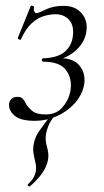

<svg xmlns="http://www.w3.org/2000/svg" viewBox="-20 -422 372 688"><path d="M110 -375Q118 -375 144 -388Q170 -401 208 -401Q250 -401 273 -374Q296 -347 289 -306Q283 -270 252 -241.5Q221 -213 174 -205L178 -213Q238 -218 263.5 -188.5Q289 -159 281 -116Q273 -79 246 -50Q219 -21 182 -5Q145 11 105 11Q52 11 30.5 -9Q9 -29 13 -53Q15 -62 22.5 -68.5Q30 -75 43 -75Q56 -75 62.5 -67Q69 -59 74 -48Q85 -32 99 -22Q113 -12 144 -12Q181 -12 203 -36.5Q225 -61 232 -94Q240 -138 217.5 -169.5Q195 -201 135 -201Q131 -201 130 -207Q129 -213 135 -213Q187 -215 212 -236.5Q237 -258 241 -292Q246 -331 227.5 -351Q209 -371 179 -371Q160 -371 137.5 -364.5Q115 -358 93.5 -338.5Q72 -319 55 -281Q54 -278 48.5 -280.5Q43 -283 44 -287L90 -400Q91 -403 97 -401Q103 -399 102 -396Q100 -386 103 -380.5Q106 -375 110 -375ZM87 246Q85 247 81 244Q77 241 80 239Q94 225 100 214.5Q106 204 108 194Q111 177 107 161Q103 145 100 127Q97 109 102 89Q107 66 121.5 46Q136 26 161 -8Q163 -10 168 -7.5Q173 -5 171 -2Q158 17 152.5 31.5Q147 46 145 58Q141 80 148.5 105Q156 130 152 151Q151 158 145.5 172.5Q140 187 126 205.5Q112 224 87 246Z"/></svg>

Font: Cormorant Garamond Light
Style: Italic
Weight: 300
Italic angle: -10°
Designer: Christian Thalmann (Catharsis Fonts)
Foundry: Catharsis Fonts
Version: Version 4.001